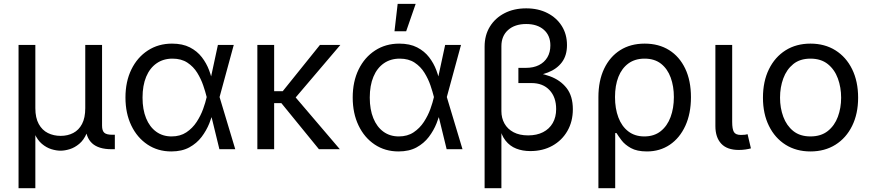

<svg xmlns="http://www.w3.org/2000/svg" viewBox="-20 -781 4562 1005"><path d="M77.1 204.1V-545.9H165V-214.8Q165 -164.1 182.9 -131.8Q200.7 -99.6 230.7 -84.7Q260.7 -69.8 297.4 -69.8Q334.5 -69.8 363.5 -85Q392.6 -100.1 409.4 -132.1Q426.3 -164.1 426.3 -214.8V-545.9H514.2V-123.5Q514.2 -96.7 525.9 -86.2Q537.6 -75.7 566.9 -75.7H581.1V0H563.5Q495.6 0 461.9 -31.2Q428.2 -62.5 428.2 -122.6V-171.9H448.7Q448.7 -117.7 433.6 -82.8Q418.5 -47.9 394.8 -28.1Q371.1 -8.3 345 -0.2Q318.8 7.8 296.9 7.8Q274.9 7.8 248.8 -0.2Q222.7 -8.3 199.2 -28.1Q175.8 -47.9 160.6 -82.8Q145.5 -117.7 145.5 -171.9H165V204.1Z M876.5 11.7Q806.2 11.7 752 -24.4Q697.8 -60.5 667.2 -124.3Q636.7 -188 636.7 -270.5Q636.7 -354 667.7 -417.5Q698.7 -481 753.9 -516.8Q809.1 -552.7 880.4 -552.7Q935.5 -552.7 973.9 -533Q1012.2 -513.2 1036.6 -481.4Q1061 -449.7 1074.7 -412.8Q1088.4 -376 1094.2 -342.3H1126L1128.9 -274.4L1211.4 0H1128.4L1061.5 -274.4Q1055.2 -300.3 1043.7 -334Q1032.2 -367.7 1012.5 -399.9Q992.7 -432.1 960.9 -453.1Q929.2 -474.1 882.8 -474.1Q835 -474.1 799.6 -449.5Q764.2 -424.8 745.1 -379.2Q726.1 -333.5 726.1 -270Q726.1 -208 744.6 -162.4Q763.2 -116.7 797.4 -91.8Q831.5 -66.9 877.9 -66.9Q923.3 -66.9 955.6 -88.4Q987.8 -109.9 1009.3 -142.8Q1030.8 -175.8 1043.2 -210.4Q1055.7 -245.1 1061.5 -271.5L1120.6 -545.9H1203.6L1128.9 -271.5L1126 -206.5H1098.6Q1090.8 -173.3 1075.7 -135.5Q1060.5 -97.7 1035.2 -64.2Q1009.8 -30.8 970.9 -9.5Q932.1 11.7 876.5 11.7Z M1415 -545.9V0H1327.1V-545.9ZM1761.7 -545.9 1502.4 -241.2H1381.8V-303.7H1460L1654.8 -545.9ZM1649.4 0 1450.7 -243.7 1498 -305.7 1758.8 0Z M2065.9 11.7Q1995.6 11.7 1941.4 -24.4Q1887.2 -60.5 1856.7 -124.3Q1826.2 -188 1826.2 -270.5Q1826.2 -354 1857.2 -417.5Q1888.2 -481 1943.4 -516.8Q1998.5 -552.7 2069.8 -552.7Q2125 -552.7 2163.3 -533Q2201.7 -513.2 2226.1 -481.4Q2250.5 -449.7 2264.2 -412.8Q2277.8 -376 2283.7 -342.3H2315.4L2318.4 -274.4L2400.9 0H2317.9L2251 -274.4Q2244.6 -300.3 2233.2 -334Q2221.7 -367.7 2201.9 -399.9Q2182.1 -432.1 2150.4 -453.1Q2118.7 -474.1 2072.3 -474.1Q2024.4 -474.1 1989 -449.5Q1953.6 -424.8 1934.6 -379.2Q1915.5 -333.5 1915.5 -270Q1915.5 -208 1934.1 -162.4Q1952.6 -116.7 1986.8 -91.8Q2021 -66.9 2067.4 -66.9Q2112.8 -66.9 2145 -88.4Q2177.2 -109.9 2198.7 -142.8Q2220.2 -175.8 2232.7 -210.4Q2245.1 -245.1 2251 -271.5L2310.1 -545.9H2393.1L2318.4 -271.5L2315.4 -206.5H2288.1Q2280.3 -173.3 2265.1 -135.5Q2250 -97.7 2224.6 -64.2Q2199.2 -30.8 2160.4 -9.5Q2121.6 11.7 2065.9 11.7ZM2044.9 -617.2 2061.5 -760.7H2155.8L2106 -617.2Z M2516.6 204.1V-537.1Q2516.6 -596.7 2544.2 -641.6Q2571.8 -686.5 2620.8 -711.9Q2669.9 -737.3 2734.4 -737.3Q2797.4 -737.3 2845.5 -712.6Q2893.6 -688 2920.7 -644.8Q2947.8 -601.6 2947.8 -544.9Q2947.8 -490.7 2921.4 -455.3Q2895 -419.9 2847.9 -401.6Q2800.8 -383.3 2737.8 -379.4V-405.3Q2803.7 -401.9 2858.4 -381.8Q2913.1 -361.8 2945.8 -320.1Q2978.5 -278.3 2978.5 -209Q2978.5 -145 2950 -95.5Q2921.4 -45.9 2871.3 -18.1Q2821.3 9.8 2755.9 9.8Q2715.3 9.8 2682.1 -3.2Q2648.9 -16.1 2626 -45.2Q2603 -74.2 2593.8 -122.1H2604.5V204.1ZM2744.6 -72.3Q2789.6 -72.3 2822.5 -89.1Q2855.5 -106 2873.3 -137Q2891.1 -168 2891.1 -210Q2891.1 -272.5 2856.4 -309.3Q2821.8 -346.2 2762.2 -346.2H2693.4V-425.8H2732.9Q2772.5 -425.8 2801 -440.2Q2829.6 -454.6 2845.2 -481Q2860.8 -507.3 2860.8 -543.5Q2860.8 -595.2 2826.7 -625.2Q2792.5 -655.3 2734.4 -655.3Q2674.8 -655.3 2639.6 -624Q2604.5 -592.8 2604.5 -539.1V-199.2Q2604.5 -163.1 2620.6 -134.3Q2636.7 -105.5 2668 -88.9Q2699.2 -72.3 2744.6 -72.3Z M3112.3 204.1V-272.5Q3112.3 -358.4 3142.3 -421.4Q3172.4 -484.4 3226.6 -518.6Q3280.8 -552.7 3354.5 -552.7Q3428.2 -552.7 3482.4 -518.8Q3536.6 -484.9 3566.7 -421.9Q3596.7 -358.9 3596.7 -272.5Q3596.7 -186.5 3567.4 -122.6Q3538.1 -58.6 3486.1 -23.4Q3434.1 11.7 3366.2 11.7Q3314 11.7 3282.2 -6.1Q3250.5 -23.9 3233.4 -46.6Q3216.3 -69.3 3207 -84.5H3200.2V204.1ZM3352.5 -66.9Q3403.8 -66.9 3438.2 -94.2Q3472.7 -121.6 3490 -168.2Q3507.3 -214.8 3507.3 -272.9Q3507.3 -329.1 3490.7 -374.8Q3474.1 -420.4 3440.2 -447.3Q3406.2 -474.1 3354 -474.1Q3304.2 -474.1 3269.5 -449Q3234.9 -423.8 3217 -378.7Q3199.2 -333.5 3199.2 -272.9Q3199.2 -212.9 3216.8 -166.3Q3234.4 -119.6 3268.8 -93.3Q3303.2 -66.9 3352.5 -66.9Z M3847.2 3.9Q3785.6 3.9 3755.1 -29.1Q3724.6 -62 3724.6 -121.1V-545.9H3812.5V-143.1Q3812.5 -105.5 3821.5 -90.1Q3830.6 -74.7 3857.9 -74.7Q3872.1 -74.7 3879.4 -75.7Q3886.7 -76.7 3893.1 -78.6L3910.6 -4.4Q3898.9 -1 3881.8 1.5Q3864.7 3.9 3847.2 3.9Z M4222.2 11.7Q4147.9 11.7 4092 -23.4Q4036.1 -58.6 4004.9 -122.1Q3973.6 -185.5 3973.6 -269.5Q3973.6 -355 4004.9 -418.7Q4036.1 -482.4 4092 -517.6Q4147.9 -552.7 4222.2 -552.7Q4296.9 -552.7 4353 -517.6Q4409.2 -482.4 4440.4 -418.7Q4471.7 -355 4471.7 -269.5Q4471.7 -185.5 4440.4 -122.1Q4409.2 -58.6 4353 -23.4Q4296.9 11.7 4222.2 11.7ZM4222.2 -66.9Q4277.3 -66.9 4313 -95.2Q4348.6 -123.5 4365.7 -169.7Q4382.8 -215.8 4382.8 -269.5Q4382.8 -323.7 4365.7 -370.4Q4348.6 -417 4313 -445.6Q4277.3 -474.1 4222.2 -474.1Q4167.5 -474.1 4132.3 -445.6Q4097.2 -417 4080.1 -370.6Q4063 -324.2 4063 -269.5Q4063 -215.8 4080.1 -169.7Q4097.2 -123.5 4132.3 -95.2Q4167.5 -66.9 4222.2 -66.9Z"/></svg>

Font: Inter Variable LoSnoCo
Style: Regular
Weight: 400
Designer: Rasmus Andersson
Foundry: rsms
Version: Version 4.000;git-a52131595; featfreeze: case,dlig,ss01,ss02